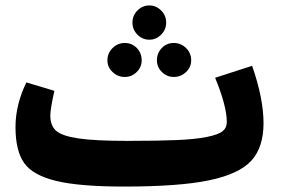

<svg xmlns="http://www.w3.org/2000/svg" viewBox="-20 -667 1036 706"><path d="M572.5 -539.5Q554 -521 529 -521Q504 -521 485.5 -539.5Q467 -558 467 -584Q467 -610 485.5 -628.5Q504 -647 529 -647Q554 -647 572.5 -628.5Q591 -610 591 -584Q591 -558 572.5 -539.5ZM439 -384Q413 -384 394 -402Q375 -420 375 -445Q375 -472 394 -490.5Q413 -509 439 -509Q465 -509 483 -490.5Q501 -472 501 -445Q501 -420 482.5 -402Q464 -384 439 -384ZM557 -445Q557 -472 575 -490.5Q593 -509 619 -509Q645 -509 664 -490.5Q683 -472 683 -445Q683 -420 664 -402Q645 -384 619 -384Q594 -384 575.5 -402Q557 -420 557 -445ZM907 -425Q949 -305 949 -214Q949 -125 904 -76Q859 -27 749 -4Q639 19 436 19Q271 19 185.5 -2Q100 -23 68.5 -68Q37 -113 37 -200Q37 -282 77 -364L180 -333Q165 -266 165 -242Q165 -205 186.5 -186Q208 -167 268.5 -158Q329 -149 449 -149V-147L450 -149Q562 -149 630.5 -152Q699 -155 741 -163.5Q783 -172 798.5 -184.5Q814 -197 814 -218Q814 -277 771 -381Z"/></svg>

Font: FiraGO ExtraBold
Style: Regular
Weight: 800
Designer: bBox Type
Foundry: bBox Type GmbH
Version: Version 1.001;PS 001.001;hotconv 1.0.88;makeotf.lib2.5.64775